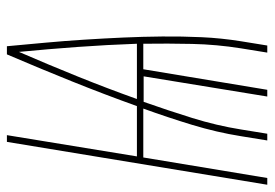

<svg xmlns="http://www.w3.org/2000/svg" viewBox="-138 -638 775 542"><g transform="rotate(-90 249.0 -367.5)"><path d="M-2 0 119 -735H138L78 -368H220Q253 -460 290 -552Q327 -644 366 -735H389Q394 -681 399 -626.5Q404 -572 407.5 -517Q411 -462 413.5 -407Q416 -352 416.5 -296.5Q417 -241 414.5 -185.5Q412 -130 403 -74L391 0H371L383 -74Q394 -143 395.5 -212Q397 -281 396 -350H324L266 0H247L304 -349H232Q208 -281 186.5 -212Q165 -143 154 -74L142 0H123L135 -74Q146 -143 167 -212Q188 -281 213 -350H75L17 0ZM240 -368H396Q393 -452 387 -535Q381 -618 373 -701Q337 -618 303.5 -535Q270 -452 240 -368Z"/></g></svg>

Font: Iosevka Curly Thin
Style: Italic
Weight: 100
Italic angle: -9°
Monospace: yes
Designer: Belleve Invis
Foundry: Belleve Invis
Version: Version 22.1.2; ttfautohint (v1.8.4)